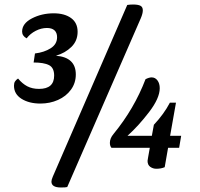

<svg xmlns="http://www.w3.org/2000/svg" viewBox="-20 -740 886 851"><path d="M604 -659 278 89Q272 91 250 91Q208 91 208 65Q208 57 214 43L544 -718Q556 -720 570 -720Q592 -720 602.5 -714.5Q613 -709 613 -694Q613 -680 604 -659ZM159 -281Q109 -281 75.5 -302Q42 -323 42 -360Q42 -372 46.5 -379Q51 -386 60 -392Q79 -369 101 -357.5Q123 -346 153 -346Q220 -346 220 -405Q220 -440 197 -451.5Q174 -463 129 -463L135 -503Q176 -508 204.5 -526Q233 -544 233 -575Q233 -595 221.5 -605.5Q210 -616 188 -616Q163 -616 138.5 -603.5Q114 -591 98 -570Q78 -581 78 -600Q78 -636 121.5 -658.5Q165 -681 218 -681Q266 -681 295 -660Q324 -639 324 -599Q324 -559 296.5 -532Q269 -505 228 -493Q316 -486 316 -410Q316 -372 294.5 -342.5Q273 -313 237 -297Q201 -281 159 -281ZM774 -85H725L710 1Q694 8 673 8Q658 8 646 -0.5Q634 -9 634 -27Q634 -30 636 -40L644 -85H474Q467 -93 467 -107Q467 -127 483 -146Q575 -258 625 -389Q641 -397 652 -397Q668 -397 678 -383.5Q688 -370 688 -349Q688 -305 641 -243.5Q594 -182 545 -138H653L662 -187Q707 -235 733 -285H760L734 -138H783Z"/></svg>

Font: Sansita SW
Style: Italic
Weight: 400
Italic angle: -11°
Designer: Pablo Cosgaya
Foundry: Omnibus-Type
Version: Version 1.000